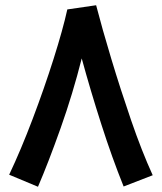

<svg xmlns="http://www.w3.org/2000/svg" viewBox="-20 -697 618 733"><path d="M452 15 563 -28Q521 -120 480.5 -238Q440 -356 405 -472Q370 -588 347 -677L237 -661Q220 -584 184.5 -472Q149 -360 104.5 -242.5Q60 -125 15 -30L125 16Q165 -77 211.5 -208Q258 -339 292 -474Q325 -353 366.5 -223.5Q408 -94 452 15Z"/></svg>

Font: Noto Sans Arabic UI SemiCondensed Semi
Style: Regular
Weight: 600
Width: 4
Designer: Nadine Chahine - Monotype Design Team
Foundry: Monotype Imaging Inc.
Version: Version 1.900